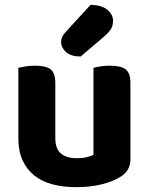

<svg xmlns="http://www.w3.org/2000/svg" viewBox="-20 -760 616 795"><path d="M520 -100Q520 -53 479 -28Q447 -8 400 3.5Q353 15 296 15Q242 15 198 3.5Q154 -8 122.5 -33Q91 -58 73.5 -96Q56 -134 56 -188V-479Q67 -482 85 -485Q103 -488 125 -488Q170 -488 189.5 -473Q209 -458 209 -416V-189Q209 -144 232 -124.5Q255 -105 297 -105Q323 -105 340.5 -109.5Q358 -114 367 -119V-479Q377 -482 395 -485Q413 -488 435 -488Q480 -488 500 -473Q520 -458 520 -416ZM355 -740Q401 -739 424.5 -719.5Q448 -700 448 -674Q448 -653 439 -639Q430 -625 408 -606L314 -526Q274 -526 253.5 -544.5Q233 -563 233 -586Q233 -597 237.5 -607Q242 -617 255 -631Z"/></svg>

Font: Baloo Thambi 2
Style: Bold
Weight: 700
Designer: Aadarsh Rajan and Ek Type
Foundry: Ek Type
Version: Version 1.640;hotconv 1.0.111;makeotfexe 2.5.65597; ttfautoh